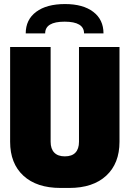

<svg xmlns="http://www.w3.org/2000/svg" viewBox="-20 -918 640 948"><path d="M279 10Q161 10 95.5 -50.5Q30 -111 30 -218V-686H230V-218Q230 -183 248 -164.5Q266 -146 300 -146Q335 -146 352.5 -164.5Q370 -183 370 -218V-686H570V-218Q570 -111 504.5 -50.5Q439 10 322 10ZM107 -753Q107 -821 158.5 -859.5Q210 -898 301 -898Q390 -898 440.5 -859.5Q491 -821 491 -753H395Q395 -782 371 -796.5Q347 -811 299 -811Q251 -811 227 -796.5Q203 -782 203 -753Z"/></svg>

Font: Chivo Mono Black
Style: Regular
Weight: 900
Designer: Hector Gatti
Foundry: Omnibus-Type
Version: Version 1.008